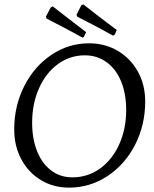

<svg xmlns="http://www.w3.org/2000/svg" viewBox="-20 -846 705 878"><path d="M45 -254Q45 -362 91 -452.5Q137 -543 215.5 -595.5Q294 -648 387 -648Q460 -648 518.5 -613.5Q577 -579 610.5 -518.5Q644 -458 644 -382Q644 -274 597.5 -183.5Q551 -93 471 -40.5Q391 12 296 12Q224 12 167 -22.5Q110 -57 77.5 -117.5Q45 -178 45 -254ZM557 -343Q557 -418 533.5 -474.5Q510 -531 467 -562Q424 -593 368 -593Q300 -593 245 -553Q190 -513 158.5 -442.5Q127 -372 127 -285Q127 -210 150 -153.5Q173 -97 214.5 -66Q256 -35 311 -35Q381 -35 437 -75Q493 -115 525 -185.5Q557 -256 557 -343ZM333 -770 330 -779 352 -822 361 -826Q375 -815 422 -778.5Q469 -742 514 -709L505 -688L497 -683Q445 -712 396 -737.5Q347 -763 333 -770ZM193 -761 190 -770 212 -812 221 -817Q235 -806 277.5 -773Q320 -740 374 -699L364 -678L357 -674Q305 -703 256 -728.5Q207 -754 193 -761Z"/></svg>

Font: Alegreya SC
Style: Italic
Weight: 400
Italic angle: -7°
Designer: Juan Pablo del Peral
Foundry: Huerta Tipografica
Version: Version 2.007; ttfautohint (v1.6)